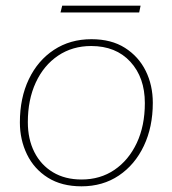

<svg xmlns="http://www.w3.org/2000/svg" viewBox="-20 -647 607 676"><path d="M267 9Q197 9 148.5 -21.5Q100 -52 75 -103.5Q50 -155 50 -216Q50 -302 81.5 -368Q113 -434 170 -471.5Q227 -509 302 -509Q372 -509 420 -478.5Q468 -448 493 -397.5Q518 -347 518 -285Q518 -200 486.5 -133.5Q455 -67 398.5 -29Q342 9 267 9ZM267 -15Q333 -15 383 -49Q433 -83 461.5 -143.5Q490 -204 490 -284Q490 -374 439 -429.5Q388 -485 301 -485Q235 -485 184.5 -451Q134 -417 106 -356.5Q78 -296 78 -217Q78 -157 101 -111.5Q124 -66 166.5 -40.5Q209 -15 267 -15ZM475 -627 470 -603H193L199 -627Z"/></svg>

Font: Work Sans ExtraLight
Style: Italic
Weight: 200
Italic angle: -13°
Designer: Wei Huang
Foundry: Wei Huang
Version: Version 2.012; ttfautohint (v1.8.3)